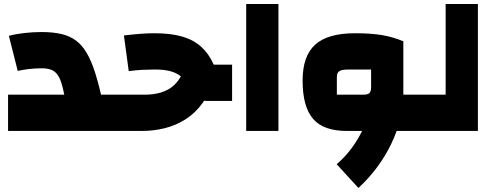

<svg xmlns="http://www.w3.org/2000/svg" viewBox="-20 -650 2462 953"><path d="M451 0V-180H541V0ZM20 0V-180H299Q292 -218 283 -243.5Q274 -269 261.5 -284Q249 -299 230.5 -305Q212 -311 186 -311Q156 -311 125 -307.5Q94 -304 68 -298L24 -472Q56 -481 99.5 -486Q143 -491 186 -491Q242 -491 283.5 -481.5Q325 -472 356 -449.5Q387 -427 410.5 -387Q434 -347 453 -286.5Q472 -226 491 -140V0ZM541 0V-180Q550 -180 555.5 -155Q561 -130 561 -90Q561 -48 555.5 -24Q550 0 541 0Z M1007 -149Q974 -149 954 -162.5Q934 -176 923 -205Q911 -238 889.5 -260.5Q868 -283 834.5 -294Q801 -305 750 -305Q722 -305 689 -303.5Q656 -302 619 -297L595 -474Q637 -479 674.5 -482Q712 -485 746 -485Q828 -485 884.5 -468.5Q941 -452 979 -417.5Q1017 -383 1041 -329H1132V-149ZM541 0V-180H695Q743 -180 777.5 -190.5Q812 -201 835 -219.5Q858 -238 873 -263Q888 -288 897 -318L1046 -270Q1024 -192 986.5 -140Q949 -88 900.5 -57.5Q852 -27 797 -13.5Q742 0 684 0ZM541 0Q532 0 526.5 -24Q521 -48 521 -90Q521 -130 526.5 -155Q532 -180 541 -180Z M1202 0V-630H1362V0Z M1912 0V-180H2062V0ZM1702 0Q1645 0 1603 -14.5Q1561 -29 1534.5 -59.5Q1508 -90 1495 -137.5Q1482 -185 1482 -250Q1482 -311 1497.5 -355.5Q1513 -400 1544.5 -428.5Q1576 -457 1625.5 -471Q1675 -485 1742 -485Q1819 -485 1874.5 -476Q1930 -467 1982 -445V-180L1892 0ZM1759 283 1651 165Q1690 132 1721.5 90.5Q1753 49 1775.5 3.5Q1798 -42 1810 -88.5Q1822 -135 1822 -180H1982Q1982 -119 1966 -56.5Q1950 6 1921 66Q1892 126 1851 181Q1810 236 1759 283ZM1652 -180H1783Q1805 -180 1813.5 -188Q1822 -196 1822 -218V-305H1711Q1677 -305 1664.5 -297Q1652 -289 1652 -267ZM2062 0V-180Q2071 -180 2076.5 -155Q2082 -130 2082 -90Q2082 -48 2076.5 -24Q2071 0 2062 0Z M2062 0V-180H2192V-630H2352V0ZM2062 0Q2053 0 2047.5 -24Q2042 -48 2042 -90Q2042 -130 2047.5 -155Q2053 -180 2062 -180Z"/></svg>

Font: Changa ExtraBold
Style: Regular
Weight: 800
Designer: Eduardo Rodriguez Tunni
Foundry: Eduardo Rodriguez Tunni
Version: Version 3.002; ttfautohint (v1.8.2)